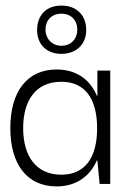

<svg xmlns="http://www.w3.org/2000/svg" viewBox="-20 -659 453 688"><path d="M183 9C260 9 306 -35 327 -84H329L337 0H375V-406H329V-316H327C307 -365 262 -410 183 -410C78 -410 17 -332 17 -200C17 -70 77 9 183 9ZM200 -33C108 -33 63 -101 63 -200C63 -295 105 -366 200 -366C281 -366 328 -310 328 -199C328 -95 285 -33 200 -33ZM200 -466C255 -466 289 -502 289 -551C289 -604 255 -639 200 -639C145 -639 113 -604 113 -551C113 -500 147 -466 200 -466ZM200 -495C167 -495 143 -520 143 -553C143 -585 164 -610 200 -610C236 -610 257 -585 257 -553C257 -521 236 -495 200 -495Z"/></svg>

Font: OSH Darker Grotesque
Style: Regular
Weight: 400
Designer: Gabriel Lam
Foundry: TypeRant
Version: Version 1.000;Glyphs 3.1.1 (3148)